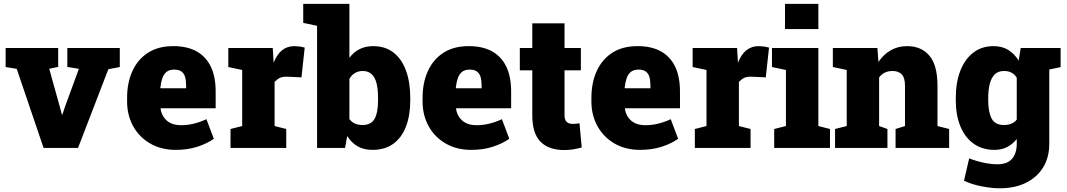

<svg xmlns="http://www.w3.org/2000/svg" viewBox="-20 -782 5641 1015"><path d="M552.7 -416 392.6 0H210.4L68.4 -418L9.8 -427.7V-528.3H287.6V-428.2L240.2 -418.5L296.4 -216.8L307.1 -176.8H310.1L323.2 -216.8L397 -418L335.9 -428.2V-528.3H613.3V-427.7Z M909.2 10.3Q832 10.3 773.9 -23.4Q716.3 -56.6 684.1 -114.7Q651.9 -172.9 651.9 -246.1V-264.2Q651.9 -345.2 680.2 -406.7Q708.5 -468.8 763.2 -503.7Q817.9 -538.6 897.5 -538.1Q968.8 -538.1 1019 -510.7Q1120.1 -453.6 1120.1 -297.9V-209.5H829.6L829.1 -206.1Q832.5 -181.6 846.2 -162.1Q858.9 -142.6 881.8 -131.3Q904.8 -120.1 938.5 -120.1Q1002.9 -120.1 1071.3 -151.9L1110.4 -48.3Q1074.7 -22.9 1023.4 -6.3Q972.2 10.3 909.2 10.3ZM827.6 -317.9 829.6 -315.4H963.9V-328.1Q963.9 -355.5 958.5 -375.5Q946.8 -414.1 901.4 -414.1Q875.5 -414.1 860.4 -401.9Q845.2 -389.6 837.9 -367.7Q830.6 -345.7 827.6 -317.9Z M1493.2 -100.1V0H1198.7V-100.1L1260.3 -115.7V-412.1L1187 -427.7V-528.3H1421.9L1425.8 -463.9L1426.8 -450.7Q1460.9 -538.1 1535.6 -538.1Q1546.4 -538.1 1561 -536.4Q1575.7 -534.7 1590.8 -530.3L1573.7 -373L1500.5 -376.5Q1475.1 -377.4 1460.7 -370.8Q1446.3 -364.3 1431.6 -349.1V-115.7Z M1950.2 10.3Q1902.8 10.3 1870.4 -8.5Q1837.9 -27.3 1815.4 -63L1804.2 0H1656.2V-645.5L1583 -661.1V-761.7H1827.1V-476.1Q1848.6 -505.9 1880.1 -522Q1911.6 -538.1 1953.1 -538.1Q2016.1 -538.1 2060.1 -504.4Q2103.5 -470.7 2126.2 -408.9Q2148.9 -347.2 2148.9 -263.2V-252.9Q2148.9 -172.4 2126.5 -113.8Q2104 -54.7 2059.6 -22.2Q2015.1 10.3 1950.2 10.3ZM1895.5 -121.1Q1941.9 -121.1 1960.2 -153.8Q1978.5 -186.5 1978.5 -252.9V-263.2Q1978.5 -310.1 1970.7 -341.3Q1954.1 -406.7 1897.9 -406.7Q1874 -406.7 1855.7 -395.5Q1837.4 -384.3 1827.1 -364.7V-152.3Q1839.8 -135.7 1857.2 -128.4Q1874.5 -121.1 1895.5 -121.1Z M2471.2 10.3Q2394 10.3 2335.9 -23.4Q2278.3 -56.6 2246.1 -114.7Q2213.9 -172.9 2213.9 -246.1V-264.2Q2213.9 -345.2 2242.2 -406.7Q2270.5 -468.8 2325.2 -503.7Q2379.9 -538.6 2459.5 -538.1Q2530.8 -538.1 2581.1 -510.7Q2682.1 -453.6 2682.1 -297.9V-209.5H2391.6L2391.1 -206.1Q2394.5 -181.6 2408.2 -162.1Q2420.9 -142.6 2443.8 -131.3Q2466.8 -120.1 2500.5 -120.1Q2564.9 -120.1 2633.3 -151.9L2672.4 -48.3Q2636.7 -22.9 2585.4 -6.3Q2534.2 10.3 2471.2 10.3ZM2389.6 -317.9 2391.6 -315.4H2525.9V-328.1Q2525.9 -355.5 2520.5 -375.5Q2508.8 -414.1 2463.4 -414.1Q2437.5 -414.1 2422.4 -401.9Q2407.2 -389.6 2399.9 -367.7Q2392.6 -345.7 2389.6 -317.9Z M2963.4 11.2Q2880.4 11.2 2837.2 -33Q2793.9 -77.1 2793.9 -172.9V-410.2H2728V-528.3H2793.9V-658.7H2964.4V-528.3H3050.8V-410.2H2964.4V-173.3Q2964.4 -147.5 2976.1 -137.2Q2987.8 -127 3008.3 -127Q3017.1 -127 3025.9 -127.9Q3034.7 -128.9 3043.5 -130.4L3055.2 -2.4Q3032.7 3.9 3010 7.6Q2987.3 11.2 2963.4 11.2Z M3363.8 10.3Q3286.6 10.3 3228.5 -23.4Q3170.9 -56.6 3138.7 -114.7Q3106.4 -172.9 3106.4 -246.1V-264.2Q3106.4 -345.2 3134.8 -406.7Q3163.1 -468.8 3217.8 -503.7Q3272.5 -538.6 3352.1 -538.1Q3423.3 -538.1 3473.6 -510.7Q3574.7 -453.6 3574.7 -297.9V-209.5H3284.2L3283.7 -206.1Q3287.1 -181.6 3300.8 -162.1Q3313.5 -142.6 3336.4 -131.3Q3359.4 -120.1 3393.1 -120.1Q3457.5 -120.1 3525.9 -151.9L3564.9 -48.3Q3529.3 -22.9 3478 -6.3Q3426.8 10.3 3363.8 10.3ZM3282.2 -317.9 3284.2 -315.4H3418.5V-328.1Q3418.5 -355.5 3413.1 -375.5Q3401.4 -414.1 3356 -414.1Q3330.1 -414.1 3314.9 -401.9Q3299.8 -389.6 3292.5 -367.7Q3285.2 -345.7 3282.2 -317.9Z M3947.8 -100.1V0H3653.3V-100.1L3714.8 -115.7V-412.1L3641.6 -427.7V-528.3H3876.5L3880.4 -463.9L3881.3 -450.7Q3915.5 -538.1 3990.2 -538.1Q4001 -538.1 4015.6 -536.4Q4030.3 -534.7 4045.4 -530.3L4028.3 -373L3955.1 -376.5Q3929.7 -377.4 3915.3 -370.8Q3900.9 -364.3 3886.2 -349.1V-115.7Z M4306.2 -761.7V-628.4H4129.9V-761.7ZM4367.7 -100.1V0H4072.8V-100.1L4134.8 -115.7V-412.1L4061 -427.7V-528.3H4306.2V-115.7Z M4671.4 -100.1V0H4394.5V-100.1L4456.1 -115.7V-412.1L4382.8 -427.7V-528.3H4618.2L4624 -454.6Q4650.4 -494.1 4688.7 -516.1Q4727.1 -538.1 4775.9 -538.1Q4850.1 -538.1 4893.1 -487.8Q4936 -437.5 4936 -328.1V-115.7L4997.6 -100.1V0H4714.4V-100.1L4764.2 -115.7V-328.6Q4764.2 -371.1 4747.1 -388.9Q4730 -406.7 4698.2 -406.7Q4652.8 -406.7 4627.4 -372.6V-115.7Z M5586.9 -528.3V-427.2L5526.9 -414.6V-21Q5526.9 48.8 5495.1 102.1Q5462.9 154.8 5404.1 184.1Q5345.2 213.4 5264.6 213.4Q5223.1 213.4 5169.9 203.1Q5116.7 192.9 5076.2 173.3L5103.5 55.2Q5142.1 70.3 5181.4 78.4Q5220.7 86.4 5252.9 86.4Q5305.7 86.4 5330.3 57.4Q5355 28.3 5355 -22V-46.9Q5333 -19.5 5304 -4.6Q5274.9 10.3 5237.3 10.3Q5172.9 10.3 5127 -22.5Q5081.1 -55.2 5056.9 -114.5Q5032.7 -173.8 5032.7 -252.9V-263.2Q5032.7 -346.2 5056.6 -407.7Q5080.6 -469.2 5125.2 -503.7Q5169.9 -538.1 5231.9 -538.1Q5277.8 -538.1 5310.1 -518.1Q5342.3 -498 5365.2 -461.9L5376 -528.3ZM5355 -149.9V-371.1Q5333.5 -406.7 5287.6 -406.7Q5257.3 -406.7 5238.8 -389.2Q5220.7 -371.1 5212.4 -338.9Q5204.1 -306.6 5204.1 -263.2V-252.9Q5204.1 -189.9 5222.2 -155.5Q5240.2 -121.1 5287.6 -121.1Q5309.1 -121.1 5326.7 -128.2Q5344.2 -135.3 5355 -149.9Z"/></svg>

Font: Battambang Black
Style: Regular
Weight: 900
Designer: Danh Hong
Version: Version 8.002; ttfautohint (v1.8.3)